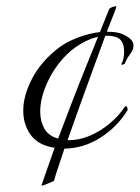

<svg xmlns="http://www.w3.org/2000/svg" viewBox="-20 -541 445 611"><path d="M112 49Q119 28 130 -3Q141 -34 154 -71Q150 -71 146 -72Q142 -73 138 -74Q96 -84 75 -115.5Q54 -147 54 -189Q54 -237 82.5 -291.5Q111 -346 167 -389Q192 -408 228 -421.5Q264 -435 298 -439Q307 -462 314.5 -480Q322 -498 327 -511Q329 -516 340.5 -519.5Q352 -523 350 -518Q348 -511 340 -491Q332 -471 320 -440Q336 -440 349.5 -438Q363 -436 377 -429Q391 -422 399 -412.5Q407 -403 404 -389Q402 -379 392.5 -366.5Q383 -354 378 -340Q377 -337 371 -335.5Q365 -334 366 -337Q375 -352 375 -376Q375 -397 368 -408Q361 -420 346.5 -424Q332 -428 315 -427Q299 -383 278 -326Q257 -269 235.5 -209Q214 -149 195 -95Q230 -94 264.5 -108.5Q299 -123 328.5 -147.5Q358 -172 377 -201Q378 -203 380 -203Q384 -203 385.5 -197Q387 -191 385 -189Q352 -136 299 -102.5Q246 -69 185 -68Q175 -37 166 -11Q157 15 152 34Q152 35 141.5 39.5Q131 44 121.5 47.5Q112 51 112 49ZM165 -100Q185 -153 207 -210.5Q229 -268 251.5 -323.5Q274 -379 292 -424Q280 -421 271 -418Q235 -404 204 -378Q160 -339 134 -285.5Q108 -232 108 -186Q108 -155 121 -132Q134 -109 162 -101Z"/></svg>

Font: Italianno
Style: Regular
Weight: 400
Designer: Robert E. Leuschke
Foundry: Robert E. Leuschke
Version: Version 1.100; ttfautohint (v1.8.3)